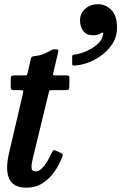

<svg xmlns="http://www.w3.org/2000/svg" viewBox="-20 -879 577 914"><path d="M48.5 -520H97Q107.5 -520 108.8 -522.8Q110 -525.5 112 -534L126.5 -597.5Q129 -607 132 -608.8Q135 -610.5 145 -612Q169 -614.5 187.2 -622Q205.5 -629.5 215.5 -635.5Q225 -641.5 228.5 -642.8Q232 -644 243.5 -644Q253.5 -644 256.2 -642Q259 -640 257 -631.5L234 -533.5Q232 -525 232.8 -522.5Q233.5 -520 243.5 -520H295Q305 -520 308 -517.5Q311 -515 310.5 -503.5L310 -468Q310 -455.5 307.2 -452.8Q304.5 -450 292.5 -450H225.5Q217 -450 215.2 -447.5Q213.5 -445 212 -437.5L135 -120Q129.5 -98 130.2 -80.5Q131 -63 149.5 -63Q165 -63 179.2 -77.2Q193.5 -91.5 205.2 -111.2Q217 -131 225 -148.5Q228.5 -156.5 232.2 -161.5Q236 -166.5 246 -162L269.5 -151Q278 -147 278.8 -143.5Q279.5 -140 275 -128.5Q261.5 -93.5 238.5 -60.8Q215.5 -28 182.5 -6.8Q149.5 14.5 106 14.5Q43 14.5 23.8 -28.2Q4.5 -71 23 -150.5L89.5 -435Q91.5 -443.5 90.2 -446.8Q89 -450 78 -450H45Q36.5 -450 33.8 -453.2Q31 -456.5 31 -466.5V-503Q31 -513.5 34.8 -516.8Q38.5 -520 48.5 -520ZM361 -782.5Q361 -816 386 -837.5Q411 -859 446 -859Q482 -859 509.5 -832.2Q537 -805.5 537 -747Q537 -697 506.5 -657.8Q476 -618.5 430 -594.5Q384 -570.5 337.5 -567Q329.5 -566.5 326.5 -567.8Q323.5 -569 323.5 -577.5V-608.5Q323.5 -616 327 -617.2Q330.5 -618.5 337 -619.5Q361.5 -622.5 391.5 -635.5Q421.5 -648.5 444.5 -669.2Q467.5 -690 470.5 -716Q473.5 -724 469.5 -723.8Q465.5 -723.5 459 -720Q444.5 -711 423 -711Q392.5 -711 376.8 -731Q361 -751 361 -782.5Z"/></svg>

Font: Besley* Narrow Semi
Style: Italic
Weight: 600
Width: 4
Italic angle: -13°
Designer: Owen Earl
Foundry: indestructible type*
Version: Version 3.000; ttfautohint (v1.8.3)